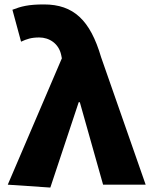

<svg xmlns="http://www.w3.org/2000/svg" viewBox="-20 -833 680 866"><path d="M207 13 335 -372H340L445 0H637L436 -575C387 -742 312 -813 178 -813C107 -813 75 -804 36 -789L75 -645C101 -657 121 -664 157 -664C202 -664 245 -637 256 -585L259 -570L15 0Z"/></svg>

Font: Noto Sans JP Black
Style: Regular
Weight: 900
Designer: Ryoko NISHIZUKA  (kana, bopomofo & ideographs); Paul D. Hunt (Latin, Greek & Cyrillic); Sandoll Communications , Soo-you
Foundry: Adobe
Version: Version 2.002;hotconv 1.0.116;makeotfexe 2.5.65601